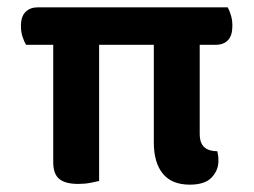

<svg xmlns="http://www.w3.org/2000/svg" viewBox="-20 -494 691 523"><path d="M37 -423Q37 -449 49.5 -461.5Q62 -474 83 -474H600Q605 -466 609 -452.5Q613 -439 613 -424Q613 -397 601 -384.5Q589 -372 568 -372H524V-130Q524 -104 536.5 -93Q549 -82 572 -82Q573 -77 574 -71Q575 -65 575 -56Q575 -30 556.5 -10.5Q538 9 497 9Q448 9 423.5 -21Q399 -51 399 -106V-372H250V-1Q242 1 226.5 4Q211 7 193 7Q158 7 141.5 -6.5Q125 -20 125 -52V-372H51Q46 -380 41.5 -393.5Q37 -407 37 -423Z"/></svg>

Font: Baloo Da 2 SemiBold
Style: Regular
Weight: 600
Designer: Noopur Datye, Sulekha Rajkumar and Ek Type
Foundry: Ek Type
Version: Version 1.640;hotconv 1.0.111;makeotfexe 2.5.65597; ttfautoh